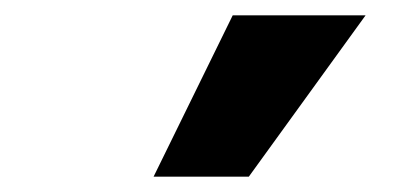

<svg xmlns="http://www.w3.org/2000/svg" viewBox="-20 -793 540 250"><path d="M180 -563 283 -773H456L304 -563Z"/></svg>

Font: Nunito Sans 6pt ExtraBold
Style: Regular
Weight: 800
Version: Version 3.101;gftools[0.9.27]